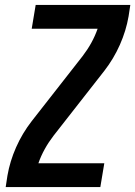

<svg xmlns="http://www.w3.org/2000/svg" viewBox="-20 -755 546 775"><path d="M3 0 10 -46Q20 -104 45 -160.5Q70 -217 108 -266L313 -528Q333 -554 348.5 -582Q364 -610 374 -639H108L124 -735H506L499 -689Q489 -631 464 -574.5Q439 -518 401 -469L196 -207Q176 -181 160.5 -153Q145 -125 135 -96H401L385 0Z"/></svg>

Font: Iosevka Curly Oblique
Style: Bold
Weight: 700
Italic angle: -9°
Monospace: yes
Designer: Belleve Invis
Foundry: Belleve Invis
Version: Version 11.1.0; ttfautohint (v1.8.3)